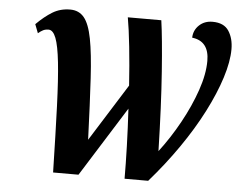

<svg xmlns="http://www.w3.org/2000/svg" viewBox="-52 -789 1062 851"><g transform="rotate(5 479.5 -363.5)"><path d="M214 0Q210 -174 205.5 -294.5Q201 -415 193 -488.5Q185 -562 172 -595.5Q159 -629 139 -629Q125 -629 115 -624Q105 -619 93 -609L78 -648Q114 -684 148.5 -705Q183 -726 227 -726Q266 -726 289 -698Q312 -670 324.5 -605.5Q337 -541 343.5 -431Q350 -321 356 -158L516 -413Q510 -504 501.5 -584Q493 -664 484 -714H633Q644 -638 655 -487.5Q666 -337 671 -135Q720 -199 761 -273.5Q802 -348 827 -420.5Q852 -493 852 -552Q852 -640 776 -649Q777 -682 800.5 -704.5Q824 -727 860 -727Q911 -727 932.5 -694Q954 -661 954 -613Q954 -558 931 -485.5Q908 -413 866 -331Q824 -249 765.5 -164.5Q707 -80 637 0H532Q532 -63 529.5 -144.5Q527 -226 522 -311L327 0Z"/></g></svg>

Font: Noto Serif SemiCondensed
Style: Bold Italic
Weight: 700
Width: 4
Italic angle: -12°
Designer: Monotype Design Team
Foundry: Monotype Imaging Inc.
Version: Version 2.014